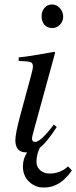

<svg xmlns="http://www.w3.org/2000/svg" viewBox="-20 -674 343 863"><path d="M102 11H98Q49 11 49 -44Q49 -73 71 -155L119 -332Q128 -364 128 -376Q128 -391 116.5 -395Q105 -399 64 -400V-416Q110 -420 224 -441L228 -438L134 -95Q124 -61 124 -51Q124 -36 138 -36Q163 -36 222 -114L235 -103Q189 -32 159 -10Q144 20 144 53Q144 76 160.5 91Q177 106 203 106Q250 106 286 74L303 92Q251 169 178 169Q138 169 110.5 142.5Q83 116 83 74Q83 39 102 11ZM264 -599Q264 -578 249.5 -563Q235 -548 215 -548Q193 -548 180 -562.5Q167 -577 167 -601Q167 -624 180.5 -639Q194 -654 214 -654Q234 -654 249 -637.5Q264 -621 264 -599Z"/></svg>

Font: STIX
Style: Italic
Weight: 400
Italic angle: -16.33°
Designer: MicroPress Inc., with final additions and corrections provided by Coen Hoffman, Elsevier (retired)
Version: Version 1.1.1